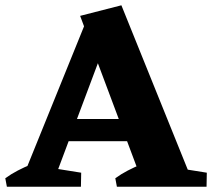

<svg xmlns="http://www.w3.org/2000/svg" viewBox="-40 -706 802 726"><path d="M32 0 293 -644 389 -624 155 0ZM505 0 263 -646 419 -686 696 0ZM184 -172V-256H506V-172ZM-14 0 -20 -32Q2 -48 27 -61Q52 -74 79 -85L80 0ZM126 0 129 -75 267 -53 266 0ZM402 0 396 -32Q418 -48 443 -61Q468 -74 495 -85L517 0ZM601 0 604 -75 742 -53 741 0Z"/></svg>

Font: Eczar
Style: Bold
Weight: 700
Designer: Vaibhav Singh
Foundry: Rosetta Type Foundry
Version: Version 2.000